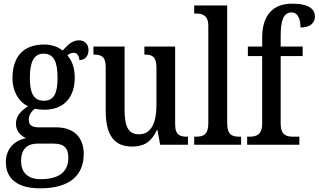

<svg xmlns="http://www.w3.org/2000/svg" viewBox="-20 -790 1739 1048"><path d="M200 238C361 238 437 166 437 51C437 -31 393 -95 285 -95H191C155 -95 137 -107 137 -136C137 -164 154 -185 171 -197C183 -193 207 -191 221 -191C334 -191 388 -264 388 -366C388 -426 370 -461 348 -488C358 -496 368 -502 383 -502C401 -502 413 -484 413 -462C448 -462 463 -488 463 -517C463 -546 445 -570 410 -570C369 -570 341 -534 322 -514C299 -533 264 -547 221 -547C104 -547 48 -477 48 -362C48 -292 82 -234 133 -210C94 -185 67 -156 67 -115C67 -71 96 -48 122 -36C63 -24 12 18 12 95C12 185 74 238 200 238ZM219 -240C164 -240 143 -282 143 -364C143 -451 164 -497 218 -497C274 -497 294 -453 294 -365C294 -281 275 -240 219 -240ZM202 188C127 188 95 147 95 89C95 14 140 -6 182 -6H273C325 -6 353 14 353 71C353 137 315 188 202 188Z M702 10C760 10 804 -11 836 -79H840L854 0H1006V-44H1001C965 -44 936 -51 936 -111V-536H768V-492H771C807 -492 834 -484 834 -421V-218C834 -121 806 -57 739 -57C677 -57 660 -104 660 -195V-536H490V-492H493C532 -492 557 -482 557 -424V-186C557 -49 605 10 702 10Z M1040 0H1296V-44H1286C1247 -44 1220 -55 1220 -117V-760H1040V-716H1051C1083 -716 1117 -707 1117 -650V-117C1117 -55 1090 -44 1051 -44H1040Z M1329 0H1614V-44H1579C1544 -44 1512 -53 1512 -114V-484H1632V-536H1512V-595C1512 -679 1528 -722 1571 -722C1610 -722 1620 -679 1620 -640C1674 -640 1699 -665 1699 -700C1699 -738 1669 -770 1575 -770C1467 -770 1411 -704 1411 -584V-536H1333V-484H1411V-114C1411 -53 1376 -44 1344 -44H1329Z"/></svg>

Font: Noto Serif Devanagari Condensed Medium
Style: Regular
Weight: 500
Width: 3
Designer: Universal Thirst, Indian Type Foundry and the Monotype Design Team
Foundry: Monotype Imaging Inc.
Version: Version 2.004